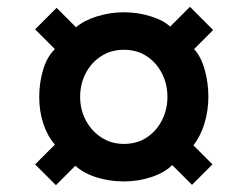

<svg xmlns="http://www.w3.org/2000/svg" viewBox="-20 -623 700 563"><path d="M144 -80 83 -141 141 -199Q119 -224 107 -260.5Q95 -297 95 -339Q95 -380 106.5 -418.5Q118 -457 141 -479L83 -537L146 -600L203 -543Q226 -563 264.5 -575Q303 -587 343 -587Q385 -587 422.5 -575Q460 -563 479 -545L537 -603L605 -535L549 -479Q569 -458 580 -419.5Q591 -381 591 -339Q591 -299 579.5 -261Q568 -223 547 -197L603 -141L543 -81L485 -139Q463 -117 424.5 -104Q386 -91 343 -91Q301 -91 263 -103Q225 -115 201 -137ZM343 -201Q382 -201 410.5 -220Q439 -239 455 -270.5Q471 -302 471 -339Q471 -376 455 -407.5Q439 -439 410.5 -458Q382 -477 343 -477Q306 -477 277 -458.5Q248 -440 231.5 -408.5Q215 -377 215 -339Q215 -301 232 -269.5Q249 -238 278 -219.5Q307 -201 343 -201Z"/></svg>

Font: Archivo Expanded Black
Style: Italic
Weight: 900
Width: 7
Italic angle: -10°
Designer: Hector Gatti
Foundry: Omnibus-Type
Version: Version 2.001